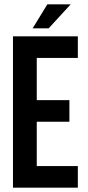

<svg xmlns="http://www.w3.org/2000/svg" viewBox="-20 -868 408 888"><path d="M150 -405H301V-305H150V-100H340V0H40V-700H340V-600H150ZM307 -848 205 -737H131L199 -848Z"/></svg>

Font: BebasNeueW03-Regular
Style: Regular
Weight: 400
Designer: Ryoichi Tsunekawa
Foundry: Ryoichi Tsunekawa
Version: Version 1.30